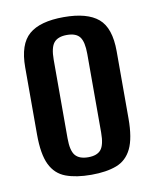

<svg xmlns="http://www.w3.org/2000/svg" viewBox="-65 -555 494 614"><g transform="rotate(-10 182.0 -248.0)"><path d="M183 8Q134 8 100.5 -4.5Q67 -17 50.5 -51Q34 -85 34 -149V-367Q34 -442 70 -473Q106 -504 183 -504Q259 -504 295 -473.5Q331 -443 331 -367V-149Q331 -85 314.5 -51Q298 -17 265 -4.5Q232 8 183 8ZM183 -49Q212 -49 224.5 -64.5Q237 -80 237 -120V-375Q237 -414 225 -430Q213 -446 183 -446Q154 -446 141 -430.5Q128 -415 128 -375V-120Q128 -80 141 -64.5Q154 -49 183 -49Z"/></g></svg>

Font: Alumni Sans SemiBold
Style: Regular
Weight: 600
Designer: Robert E. Leuschke
Foundry: Robert E. Leuschke
Version: Version 1.018